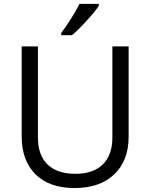

<svg xmlns="http://www.w3.org/2000/svg" viewBox="-20 -951 768 981"><path d="M637.2 -713.9V-252Q637.2 -129.9 563.5 -60.1Q489.7 9.8 360.8 9.8Q231.9 9.8 161.4 -60.5Q90.8 -130.9 90.8 -253.9V-713.9H173.8V-248Q173.8 -158.7 222.7 -110.8Q271.5 -63 366.2 -63Q456.5 -63 505.4 -111.1Q554.2 -159.2 554.2 -249V-713.9ZM293 -783.2Q316.4 -813.5 343.5 -856.4Q370.6 -899.4 386.2 -931.2H484.9V-920.9Q463.4 -889.2 420.9 -842.8Q378.4 -796.4 347.2 -771H293Z"/></svg>

Font: CAA NEO Sans
Style: Regular
Weight: 400
Version: Version 1.10